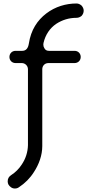

<svg xmlns="http://www.w3.org/2000/svg" viewBox="-20 -808 499 1099"><path d="M140 23C139 63 127 100 105 133C89 158 68 179 43 195C31 203 24 214 24 230C24 244 30 255 43 264C50 269 57 271 65 271C74 271 81 269 88 264C123 241 152 212 174 177C203 133 222 81 222 28V-412C222 -431 236 -447 257 -447H407C426 -447 442 -461 442 -482C442 -502 427 -517 407 -517H260C248 -517 239 -522 234 -532C230 -538 228 -545 228 -553C228 -555 228 -558 229 -562C240 -610 266 -647 301 -671C336 -694 375 -706 418 -706C429 -706 438 -710 447 -717C455 -726 459 -736 459 -747C459 -757 455 -767 447 -776C438 -784 428 -788 418 -788C357 -788 296 -770 245 -731C194 -692 157 -637 145 -558C141 -533 130 -517 107 -517H69C48 -517 34 -501 34 -482C34 -462 49 -447 69 -447H105C124 -447 140 -431 140 -412Z"/></svg>

Font: Fabada
Style: Regular
Weight: 400
Designer: deFharo
Foundry: deFharo.com
Version: Version 4.000 2011 initial release